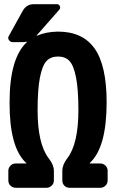

<svg xmlns="http://www.w3.org/2000/svg" viewBox="-20 -890 540 910"><path d="M455.1 -115.2Q469.7 -115.2 480 -105Q490.2 -94.7 490.2 -80.1V-35.2Q490.2 -20.5 480 -10.3Q469.7 0 455.1 0H309.6Q294.9 0 285.2 -9.8Q275.4 -19.5 275.4 -35.2V-80.1Q275.4 -109.4 298.8 -139.6Q351.6 -208 351.6 -368.2Q351.6 -466.8 340.3 -523.4Q329.1 -580.1 309.1 -601.1Q289.1 -622.1 254.9 -622.1Q220.7 -622.1 200.7 -601.1Q180.7 -580.1 169.4 -523.4Q158.2 -466.8 158.2 -368.2Q158.2 -208 210.9 -139.6Q235.4 -108.4 235.4 -80.1V-35.2Q235.4 -20.5 225.1 -10.3Q214.8 0 200.2 0H54.7Q40 0 29.8 -9.8Q19.5 -19.5 19.5 -35.2V-80.1Q19.5 -94.7 29.8 -105Q40 -115.2 54.7 -115.2H103.5Q104.5 -115.2 105 -116.2Q105.5 -117.2 103.5 -118.2Q24.4 -191.4 25.4 -405.3Q25.4 -614.3 107.4 -690.4Q109.4 -692.4 106.4 -692.4Q96.7 -690.4 89.8 -690.4H40Q28.3 -690.4 22 -700.7Q15.6 -710.9 22.5 -720.7L87.9 -838.9Q105.5 -870.1 139.6 -870.1H250Q259.8 -870.1 263.7 -860.8Q267.6 -851.6 260.7 -843.8L154.3 -722.7Q152.3 -720.7 155.3 -720.7Q197.3 -739.3 254.9 -740.2Q372.1 -740.2 428.7 -659.7Q485.4 -579.1 485.4 -405.3Q485.4 -191.4 406.2 -118.2Q405.3 -117.2 405.3 -116.2Q405.3 -115.2 406.2 -115.2Z"/></svg>

Font: Rounded-L Mgen+ 1m bold
Style: Bold
Weight: 700
Designer: [Source Han Sans]
Ryoko NISHIZUKA  (kana & ideographs); Paul D. Hunt (Latin, Greek & Cyrillic); Wenlong ZHANG  (bopomofo
Version: Version 1.059.20150602